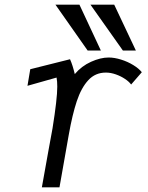

<svg xmlns="http://www.w3.org/2000/svg" viewBox="-20 -808 640 828"><path d="M219 -788H322.5L415 -590H358ZM370 -788H472.5L566 -590H510ZM189 -159 206.5 -254.5Q227 -382 227 -434.5Q227 -457 224 -473.5L98.5 -438L110.5 -509.5L282 -552.5Q293.5 -527 302.5 -488.5Q331.5 -523 372.5 -541.5Q413.5 -560 448.5 -560Q473.5 -560 502.2 -551Q531 -542 555 -527.2Q579 -512.5 591.5 -496.5L545.5 -443.5Q537 -455.5 519.2 -467.5Q501.5 -479.5 479.5 -487.2Q457.5 -495 436.5 -495Q391 -495 360.8 -462.2Q330.5 -429.5 311.2 -371.8Q292 -314 276.5 -226.5L236.5 0H160.5Q163 -15 189 -159Z"/></svg>

Font: JuliaMono Light
Style: Italic
Weight: 300
Italic angle: -9°
Monospace: yes
Designer: cormullion
Foundry: corm
Version: Version 0.054; ttfautohint (v1.8.4)